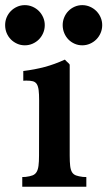

<svg xmlns="http://www.w3.org/2000/svg" viewBox="-64 -713 411 733"><path d="M202.1 -119.6Q202.1 -94.7 203.9 -79.6Q205.6 -64.5 210.9 -55.7Q216.3 -46.9 226.3 -43.2Q236.3 -39.6 252.4 -37.6L265.6 -37.1V0H21V-37.1L33.7 -37.6Q50.3 -39.6 60.3 -43.5Q70.3 -47.4 75.7 -56.4Q81.1 -65.4 83 -80.3Q85 -95.2 85 -119.1L85.4 -329.1Q85.4 -354 83.5 -369.1Q81.5 -384.3 76.2 -392.3Q70.8 -400.4 61.3 -402.8Q51.8 -405.3 36.1 -405.3L24.9 -404.8V-441.9Q68.8 -447.3 106.4 -457.3Q144 -467.3 183.6 -485.4L191.4 -477.5Q194.8 -474.6 198 -471.4Q201.2 -468.3 202.1 -465.8ZM106.9 -617.2Q106.9 -601.1 100.8 -586.9Q94.7 -572.8 84.5 -562.5Q74.2 -552.2 60.3 -546.1Q46.4 -540 30.8 -540Q15.1 -540 1.5 -546.1Q-12.2 -552.2 -22.5 -562.5Q-32.7 -572.8 -38.6 -586.9Q-44.4 -601.1 -44.4 -617.2Q-44.4 -632.8 -38.6 -646.7Q-32.7 -660.6 -22.5 -670.9Q-12.2 -681.2 1.5 -687.3Q15.1 -693.4 30.8 -693.4Q46.4 -693.4 60.3 -687.3Q74.2 -681.2 84.5 -670.9Q94.7 -660.6 100.8 -646.7Q106.9 -632.8 106.9 -617.2ZM326.2 -617.2Q326.2 -601.1 320.1 -586.9Q314 -572.8 303.7 -562.5Q293.5 -552.2 279.5 -546.1Q265.6 -540 250 -540Q234.4 -540 220.7 -546.1Q207 -552.2 197 -562.5Q187 -572.8 181.2 -586.9Q175.3 -601.1 175.3 -617.2Q175.3 -632.8 181.2 -646.7Q187 -660.6 197 -670.9Q207 -681.2 220.7 -687.3Q234.4 -693.4 250 -693.4Q265.6 -693.4 279.5 -687.3Q293.5 -681.2 303.7 -670.9Q314 -660.6 320.1 -646.7Q326.2 -632.8 326.2 -617.2Z"/></svg>

Font: Varendra
Style: Regular
Weight: 700
Designer: Jacob Thomas
Foundry: Bangla Type Foundry
Version: Version 1.008